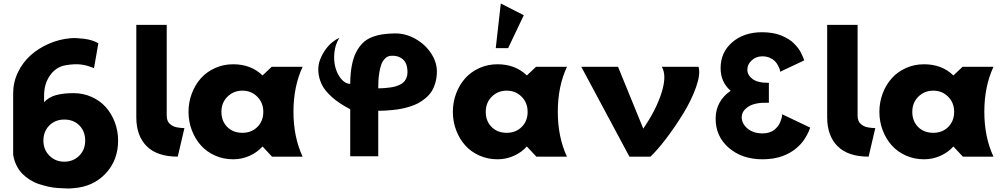

<svg xmlns="http://www.w3.org/2000/svg" viewBox="-20 -895 5742 1097"><path d="M55.2 -11.2V-361.8Q55.2 -424.8 82.3 -481.4Q109.4 -538.1 154.8 -578.9Q200.2 -619.6 260 -645.5Q319.8 -671.4 384.8 -676.8Q415 -679.2 461.2 -673.3Q507.3 -667.5 542 -647.9L517.1 -505.9Q497.1 -513.7 481.7 -518.3Q466.3 -522.9 446.5 -525.9Q426.8 -528.8 404.3 -527.8Q381.8 -526.9 354 -522Q300.3 -512.7 266.1 -464.6Q231.9 -416.5 231.9 -349.1V-311Q258.8 -340.3 300.3 -351.6Q341.8 -362.8 399.9 -362.8Q455.1 -362.8 502.9 -341.6Q550.8 -320.3 583.7 -283.7Q616.7 -247.1 635.7 -197.3Q654.8 -147.5 654.8 -91.8Q654.8 20.5 583.7 96.2Q512.7 171.9 399.9 180.2Q381.8 182.6 358.6 181.6Q335.4 180.7 309.6 179.2Q283.7 177.7 256.1 171.4Q228.5 165 202.1 156.5Q175.8 147.9 151.4 132.6Q127 117.2 107.7 97.9Q88.4 78.6 74.5 50.5Q60.5 22.5 55.2 -11.2ZM347.2 28.8Q397.9 28.8 432.4 -5.1Q466.8 -39.1 466.8 -91.8Q466.8 -144.5 433.6 -178.2Q400.4 -211.9 347.2 -211.9Q295.4 -211.9 261.7 -178Q228 -144 228 -91.8Q228 -39.6 262.5 -5.4Q296.9 28.8 347.2 28.8Z M758.8 -225.1V-752.9H932.6V-233.9Q932.6 -218.3 937.3 -206.3Q941.9 -194.3 950.4 -187Q959 -179.7 968.3 -174.8Q977.5 -169.9 990.5 -167.5Q1003.4 -165 1012.5 -164.3Q1021.5 -163.6 1033.7 -163.1L995.6 0Q878.4 0 818.6 -59.3Q758.8 -118.7 758.8 -225.1Z M1312 -527.8Q1414.6 -527.8 1480 -463.9L1532.2 -513.2H1709Q1656.7 -400.9 1656.7 -256.6Q1656.7 -112.3 1709 0H1534.2L1480 -58.1Q1450.2 -24.9 1406.2 -4.9Q1362.3 15.1 1312 15.1Q1256.8 15.1 1209 -6.1Q1161.1 -27.3 1128.2 -64Q1095.2 -100.6 1076.2 -150.4Q1057.1 -200.2 1057.1 -255.9Q1057.1 -311.5 1076.2 -361.6Q1095.2 -411.6 1128.2 -448.2Q1161.1 -484.9 1209 -506.3Q1256.8 -527.8 1312 -527.8ZM1365.2 -136.2Q1417 -136.2 1450.7 -169.9Q1484.4 -203.6 1484.4 -255.9Q1484.4 -308.1 1450 -342.5Q1415.5 -377 1365.2 -377Q1314.5 -377 1279.8 -342.8Q1245.1 -308.6 1245.1 -255.9Q1245.1 -203.1 1278.3 -169.7Q1311.5 -136.2 1365.2 -136.2Z M1918.9 -678.2Q1895.5 -642.1 1890.6 -595Q1885.7 -547.9 1896.5 -509Q1907.2 -470.2 1930.2 -443.1Q1953.1 -416 1981 -416Q1981.4 -474.6 1990 -519.8Q1998.5 -564.9 2014.6 -596.2Q2030.8 -627.4 2052 -648.7Q2073.2 -669.9 2103 -681.9Q2132.8 -693.8 2164.6 -698.7Q2196.3 -703.6 2236.8 -704.1Q2297.9 -704.6 2353.8 -672.9Q2409.7 -641.1 2442.9 -590.6Q2476.1 -540 2476.1 -486.8Q2476.1 -452.1 2467.5 -422.6Q2459 -393.1 2445.3 -371.8Q2431.6 -350.6 2410.4 -333.3Q2389.2 -315.9 2368.4 -304.9Q2347.7 -293.9 2320.3 -285.6Q2293 -277.3 2271 -273.2Q2249 -269 2221.9 -266.4Q2194.8 -263.7 2178.2 -262.9Q2161.6 -262.2 2141.1 -262.2V-2H1981V-271Q1917 -303.7 1875 -341.8Q1833 -379.9 1816.9 -415.5Q1800.8 -451.2 1798.8 -487.3Q1796.9 -523.4 1808.8 -554.2Q1820.8 -585 1839.1 -610.8Q1857.4 -636.7 1878.7 -653.8Q1899.9 -670.9 1918.9 -678.2ZM2141.1 -390.1Q2160.6 -390.6 2175 -391.6Q2189.5 -392.6 2208 -395Q2226.6 -397.5 2239.7 -401.4Q2252.9 -405.3 2266.6 -412.1Q2280.3 -418.9 2288.8 -428.2Q2297.4 -437.5 2302.7 -451.2Q2308.1 -464.8 2308.1 -481.9Q2308.1 -535.2 2280.3 -557.4Q2252.4 -579.6 2212.9 -576.2Q2193.4 -574.7 2179.2 -559.8Q2165 -544.9 2158.2 -525.6Q2151.4 -506.3 2147.2 -479.7Q2143.1 -453.1 2142.3 -434.8Q2141.6 -416.5 2141.1 -397Q2141.1 -392.1 2141.1 -390.1Z M2812.5 -620.1 2841.3 -875 2972.7 -808.1 2883.3 -620.1ZM2822.3 -527.8Q2924.8 -527.8 2990.2 -463.9L3042.5 -513.2H3219.2Q3167 -400.9 3167 -256.6Q3167 -112.3 3219.2 0H3044.4L2990.2 -58.1Q2960.4 -24.9 2916.5 -4.9Q2872.6 15.1 2822.3 15.1Q2767.1 15.1 2719.2 -6.1Q2671.4 -27.3 2638.4 -64Q2605.5 -100.6 2586.4 -150.4Q2567.4 -200.2 2567.4 -255.9Q2567.4 -311.5 2586.4 -361.6Q2605.5 -411.6 2638.4 -448.2Q2671.4 -484.9 2719.2 -506.3Q2767.1 -527.8 2822.3 -527.8ZM2875.5 -136.2Q2927.2 -136.2 2960.9 -169.9Q2994.6 -203.6 2994.6 -255.9Q2994.6 -308.1 2960.2 -342.5Q2925.8 -377 2875.5 -377Q2824.7 -377 2790 -342.8Q2755.4 -308.6 2755.4 -255.9Q2755.4 -203.1 2788.6 -169.7Q2821.8 -136.2 2875.5 -136.2Z M3301.3 -513.2H3511.2L3655.3 -160.2Q3728.5 -266.1 3759.8 -365Q3791 -463.9 3761.2 -513.2H3971.2Q3983.4 -471.7 3956.8 -396.7Q3930.2 -321.8 3883.5 -245.8Q3836.9 -169.9 3785.9 -103Q3734.9 -36.1 3696.3 0H3576.2Z M4068.8 -216.8Q4068.8 -268.6 4091.8 -309.3Q4114.7 -350.1 4154.8 -376Q4097.2 -425.8 4097.2 -505.9Q4097.2 -596.2 4163.8 -653.6Q4230.5 -710.9 4334 -710.9Q4366.7 -710.9 4395.5 -705.8Q4424.3 -700.7 4445.8 -691.4Q4467.3 -682.1 4485.6 -670.9Q4503.9 -659.7 4516.8 -646.2Q4529.8 -632.8 4539.6 -620.4Q4549.3 -607.9 4555.7 -595Q4562 -582 4565.9 -573.2Q4569.8 -564.5 4572.3 -557.4Q4574.7 -550.3 4574.7 -549.8L4437 -484.9V-491.2Q4435.5 -496.6 4434.1 -501.7Q4432.6 -506.8 4424.8 -521.5Q4417 -536.1 4407 -546.1Q4397 -556.2 4378.2 -564.7Q4359.4 -573.2 4335.9 -573.2Q4299.3 -573.2 4274.7 -550Q4250 -526.9 4250 -497.1Q4250 -466.3 4279.1 -444.1Q4308.1 -421.9 4368.2 -421.9H4373V-308.1H4368.2Q4293 -310.1 4255.4 -285.4Q4217.8 -260.7 4217.8 -225.1Q4217.8 -189 4250.7 -160.9Q4283.7 -132.8 4336.9 -132.8Q4357.9 -132.8 4375.2 -138.4Q4392.6 -144 4403.8 -153.1Q4415 -162.1 4423.8 -173.3Q4432.6 -184.6 4437 -195.6Q4441.4 -206.5 4444.3 -215.6Q4447.3 -224.6 4447.8 -230.5L4448.7 -235.8V-242.2L4608.9 -166Q4608.9 -165.5 4606.4 -158.9Q4604 -152.3 4600.6 -144Q4597.2 -135.7 4590.6 -123.5Q4584 -111.3 4575.9 -98.9Q4567.9 -86.4 4555.2 -72.5Q4542.5 -58.6 4527.8 -46.4Q4513.2 -34.2 4493.2 -22.7Q4473.1 -11.2 4450.4 -2.9Q4427.7 5.4 4398.4 10.3Q4369.1 15.1 4336.9 15.1Q4220.2 15.1 4144.5 -50Q4068.8 -115.2 4068.8 -216.8Z M4706.1 -225.1V-752.9H4879.9V-233.9Q4879.9 -218.3 4884.5 -206.3Q4889.2 -194.3 4897.7 -187Q4906.2 -179.7 4915.5 -174.8Q4924.8 -169.9 4937.7 -167.5Q4950.7 -165 4959.7 -164.3Q4968.8 -163.6 4981 -163.1L4942.9 0Q4825.7 0 4765.9 -59.3Q4706.1 -118.7 4706.1 -225.1Z M5259.3 -527.8Q5361.8 -527.8 5427.2 -463.9L5479.5 -513.2H5656.2Q5604 -400.9 5604 -256.6Q5604 -112.3 5656.2 0H5481.4L5427.2 -58.1Q5397.5 -24.9 5353.5 -4.9Q5309.6 15.1 5259.3 15.1Q5204.1 15.1 5156.2 -6.1Q5108.4 -27.3 5075.4 -64Q5042.5 -100.6 5023.4 -150.4Q5004.4 -200.2 5004.4 -255.9Q5004.4 -311.5 5023.4 -361.6Q5042.5 -411.6 5075.4 -448.2Q5108.4 -484.9 5156.2 -506.3Q5204.1 -527.8 5259.3 -527.8ZM5312.5 -136.2Q5364.3 -136.2 5397.9 -169.9Q5431.6 -203.6 5431.6 -255.9Q5431.6 -308.1 5397.2 -342.5Q5362.8 -377 5312.5 -377Q5261.7 -377 5227.1 -342.8Q5192.4 -308.6 5192.4 -255.9Q5192.4 -203.1 5225.6 -169.7Q5258.8 -136.2 5312.5 -136.2Z"/></svg>

Font: Hussar Preview
Style: Bold
Weight: 700
Foundry: Cannot Into Space Fonts, PlusOne Fonts
Version: Version 2.29RC2 "Millennial"